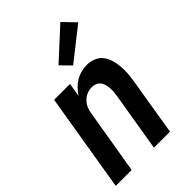

<svg xmlns="http://www.w3.org/2000/svg" viewBox="-228 -864 956 956"><g transform="rotate(-45 250.0 -386.0)"><path d="M3 0 89 -520H201L189 -448Q201 -466 216 -481.5Q231 -497 249 -507.5Q267 -518 287 -523Q307 -528 327 -528Q352 -528 375 -518.5Q398 -509 412 -490Q426 -471 432.5 -447.5Q439 -424 441 -399Q443 -374 440.5 -348.5Q438 -323 434 -298L385 0H272L324 -313Q326 -327 327 -340Q328 -353 327 -366Q326 -379 322 -391.5Q318 -404 310.5 -413.5Q303 -423 291 -427.5Q279 -432 266 -432Q248 -432 231 -425Q214 -418 201 -404.5Q188 -391 181 -374Q174 -357 172 -340L115 0ZM277 -574 226 -626 385 -772 447 -708Z"/></g></svg>

Font: Iosevka SS04 Oblique
Style: Bold
Weight: 700
Italic angle: -9°
Monospace: yes
Designer: Belleve Invis
Foundry: Belleve Invis
Version: Version 19.0.0; ttfautohint (v1.8.4)